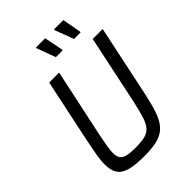

<svg xmlns="http://www.w3.org/2000/svg" viewBox="-256 -999 1119 1119"><g transform="rotate(-45 303.5 -439.5)"><path d="M254 8Q181 8 137.5 -4Q94 -16 75.5 -44.5Q57 -73 57 -121Q57 -154 64.5 -197.5Q72 -241 84 -299L166 -688H248L158 -266Q149 -221 143.5 -189Q138 -157 138 -135Q138 -106 149 -90.5Q160 -75 185.5 -69Q211 -63 255 -63Q304 -63 333.5 -71Q363 -79 380.5 -101Q398 -123 410 -162.5Q422 -202 436 -266L525 -688H607L525 -299Q510 -225 496 -172Q482 -119 464 -84Q446 -49 419.5 -29Q393 -9 353 -0.5Q313 8 254 8ZM353 -765H298L255 -882L257 -887H332L355 -770ZM502 -765H448L404 -882L405 -887H482L503 -770Z"/></g></svg>

Font: Saira SemiCondensed
Style: Italic
Weight: 400
Width: 4
Italic angle: -12°
Designer: Hector Gatti with collaboration of the Omnibus-Type team
Foundry: Omnibus-Type
Version: Version 1.101